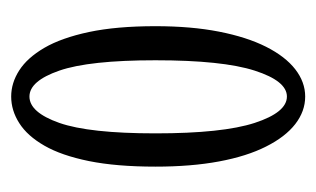

<svg xmlns="http://www.w3.org/2000/svg" viewBox="-134 -434 579 352"><g transform="rotate(-90 156.0 -258.5)"><path d="M154.5 11Q127.5 11 104 -7.2Q80.5 -25.5 62.8 -60.8Q45 -96 35.5 -147Q26 -198 26 -263.5Q26 -335 36.2 -385.5Q46.5 -436 64.5 -467.2Q82.5 -498.5 105.8 -513.2Q129 -528 154.5 -528Q179.5 -528 202.5 -513.2Q225.5 -498.5 243.8 -467.2Q262 -436 272.8 -385.5Q283.5 -335 283.5 -263.5Q283.5 -198 273.5 -147Q263.5 -96 245.8 -60.8Q228 -25.5 204.5 -7.2Q181 11 154.5 11ZM154.5 -22.5Q183 -22.5 202 -81.5Q221 -140.5 221 -263.5Q221 -385 202 -439.8Q183 -494.5 154.5 -494.5Q125.5 -494.5 106.2 -439.8Q87 -385 87 -263.5Q87 -140.5 106.2 -81.5Q125.5 -22.5 154.5 -22.5Z"/></g></svg>

Font: Imbue Thin 10pt Light
Style: Regular
Weight: 300
Version: Version 1.102